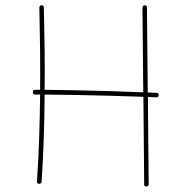

<svg xmlns="http://www.w3.org/2000/svg" viewBox="-20 -671 704 710"><path d="M566.9 -318.8Q566.9 -311 558.1 -311Q543 -311.5 526.9 -312.5L529.8 10.3Q528.8 19 521.5 19Q512.2 18.1 513.2 10.7L510.3 -313Q453.1 -314.9 387.7 -316.9Q322.3 -318.8 259 -319.8Q195.8 -320.8 145 -321.3Q144.5 -239.7 141.8 -158.9Q139.2 -78.1 133.8 1Q132.8 8.8 124.5 8.8Q115.7 7.8 116.7 -0.5Q122.1 -79.1 124.8 -159.4Q127.4 -239.7 128.4 -321.3Q118.7 -321.3 109.9 -321.3Q101.6 -321.3 101.6 -330.1Q101.6 -338.9 109.9 -338.9Q118.7 -338.9 128.4 -338.9Q128.9 -414.6 128.2 -490.5Q127.4 -566.4 125.5 -642.6Q125.5 -650.4 133.3 -651.4Q142.1 -651.4 142.1 -643.1Q144 -566.9 145 -490.7Q146 -414.6 145 -338.9Q195.8 -338.4 259 -337.2Q322.3 -335.9 387.5 -334Q452.6 -332 509.8 -329.6L506.8 -642.6Q507.8 -651.4 515.1 -651.4Q524.4 -650.4 523.4 -643.1L526.4 -329.1Q543.5 -328.1 559.1 -327.6Q566.9 -327.6 566.9 -318.8Z"/></svg>

Font: Mikhak Thin
Style: Regular
Weight: 100
Designer: Amin Abedi
Version: Version 3.3